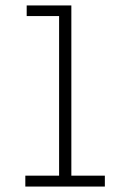

<svg xmlns="http://www.w3.org/2000/svg" viewBox="-20 -685 478 705"><path d="M73 0V-40H197V-626H78V-665H242V-40H365V0Z"/></svg>

Font: Inconsolata SemiCondensed Light
Style: Regular
Weight: 300
Width: 4
Monospace: yes
Designer: Raph Levien, Cyreal, Brenton Simpson
Foundry: Raph Levien, Cyreal, Google
Version: Version 3.100; ttfautohint (v1.8.4.7-5d5b)